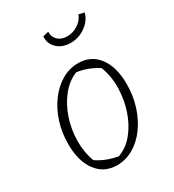

<svg xmlns="http://www.w3.org/2000/svg" viewBox="-169 -776 797 880"><g transform="rotate(-30 230.0 -336.0)"><path d="M192 8Q124 8 84.5 -44.5Q45 -97 45 -187Q45 -249 62.5 -303Q80 -357 111 -398.5Q142 -440 182.5 -463.5Q223 -487 269 -487Q337 -487 376 -435Q415 -383 415 -293Q415 -231 397.5 -176.5Q380 -122 349.5 -80.5Q319 -39 278.5 -15.5Q238 8 192 8ZM218 -24Q264 -40 298 -81.5Q332 -123 351 -179Q370 -235 371.5 -296Q373 -357 352 -413Q300 -447 241 -455Q196 -437 162 -395Q128 -353 109 -297Q90 -241 89 -180.5Q88 -120 108 -67Q157 -34 218 -24ZM288 -584Q244 -584 217 -609.5Q190 -635 193 -673L223 -680Q222 -653 240 -635.5Q258 -618 289 -618Q320 -618 346.5 -635.5Q373 -653 383 -680L412 -673Q403 -636 367.5 -610Q332 -584 288 -584Z"/></g></svg>

Font: Piazzolla ExtraLight
Style: Italic
Weight: 200
Italic angle: -11.3°
Designer: Juan Pablo del Peral
Foundry: Huerta Tipografica
Version: Version 1.330